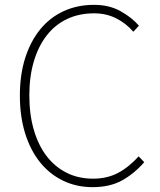

<svg xmlns="http://www.w3.org/2000/svg" viewBox="-20 -759 659 792"><path d="M362 13Q295 13 239.5 -14Q184 -41 144.5 -90.5Q105 -140 83.5 -209.5Q62 -279 62 -365Q62 -451 84 -520Q106 -589 146 -638Q186 -687 242.5 -713Q299 -739 368 -739Q431 -739 478 -712.5Q525 -686 553 -653L530 -628Q501 -662 460 -683Q419 -704 368 -704Q306 -704 256.5 -680.5Q207 -657 172.5 -612.5Q138 -568 119.5 -505.5Q101 -443 101 -365Q101 -287 119.5 -223.5Q138 -160 172 -115.5Q206 -71 254.5 -46.5Q303 -22 364 -22Q421 -22 465.5 -45Q510 -68 552 -114L575 -90Q533 -42 483 -14.5Q433 13 362 13Z"/></svg>

Font: SpoqaHanSans
Style: Thin
Weight: 250
Designer: [Spoqa Han Sans] Dong-huui Kim \uAE40 \uB3D9 \uD718   [Noto Sans] Ryoko NISHIZUKA \u897F \u585A \u6DBC \u5B50  (kana & i
Foundry: Spoqa (http://bi.spoqa.com)
Version: Version 1.004;PS 1.004;hotconv 1.0.82;makeotf.lib2.5.63406